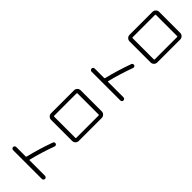

<svg xmlns="http://www.w3.org/2000/svg" viewBox="270 -2090 3460 3460"><g transform="rotate(-45 2000.0 -360.5)"><path d="M252.9 6.8V-726.6Q252.9 -743.2 264.6 -754.9Q276.4 -766.6 293 -766.6Q309.6 -766.6 321.3 -755.4Q333 -744.1 333 -726.6V-487.3Q333 -475.6 344.7 -471.7Q592.8 -412.1 857.4 -316.4Q872.1 -311.5 878.4 -296.9Q884.8 -282.2 879.9 -267.1Q875 -252 860.4 -245.6Q845.7 -239.3 831.1 -244.1Q577.1 -336.9 344.7 -393.6Q333 -395.5 333 -384.8V6.8Q333 23.4 321.3 35.2Q309.6 46.9 293 46.9Q276.4 46.9 264.6 35.6Q252.9 24.4 252.9 6.8Z M1203.1 -629.9V-89.8Q1203.1 -85.9 1206.5 -82Q1210 -78.1 1214.8 -78.1H1785.2Q1790 -78.1 1793.5 -82Q1796.9 -85.9 1796.9 -89.8V-629.9Q1796.9 -633.8 1793.5 -637.7Q1790 -641.6 1785.2 -641.6H1214.8Q1210 -641.6 1206.5 -637.7Q1203.1 -633.8 1203.1 -629.9ZM1208 -6.8Q1172.9 -6.8 1147.9 -31.7Q1123 -56.6 1123 -91.8V-627.9Q1123 -663.1 1147.9 -688Q1172.9 -712.9 1208 -712.9H1792Q1827.1 -712.9 1852.1 -688Q1877 -663.1 1877 -627.9V-91.8Q1877 -56.6 1852.1 -31.7Q1827.1 -6.8 1792 -6.8Z M2252.9 6.8V-726.6Q2252.9 -743.2 2264.6 -754.9Q2276.4 -766.6 2293 -766.6Q2309.6 -766.6 2321.3 -755.4Q2333 -744.1 2333 -726.6V-487.3Q2333 -475.6 2344.7 -471.7Q2592.8 -412.1 2857.4 -316.4Q2872.1 -311.5 2878.4 -296.9Q2884.8 -282.2 2879.9 -267.1Q2875 -252 2860.4 -245.6Q2845.7 -239.3 2831.1 -244.1Q2577.1 -336.9 2344.7 -393.6Q2333 -395.5 2333 -384.8V6.8Q2333 23.4 2321.3 35.2Q2309.6 46.9 2293 46.9Q2276.4 46.9 2264.6 35.6Q2252.9 24.4 2252.9 6.8Z M3203.1 -629.9V-89.8Q3203.1 -85.9 3206.5 -82Q3210 -78.1 3214.8 -78.1H3785.2Q3790 -78.1 3793.5 -82Q3796.9 -85.9 3796.9 -89.8V-629.9Q3796.9 -633.8 3793.5 -637.7Q3790 -641.6 3785.2 -641.6H3214.8Q3210 -641.6 3206.5 -637.7Q3203.1 -633.8 3203.1 -629.9ZM3208 -6.8Q3172.9 -6.8 3147.9 -31.7Q3123 -56.6 3123 -91.8V-627.9Q3123 -663.1 3147.9 -688Q3172.9 -712.9 3208 -712.9H3792Q3827.1 -712.9 3852.1 -688Q3877 -663.1 3877 -627.9V-91.8Q3877 -56.6 3852.1 -31.7Q3827.1 -6.8 3792 -6.8Z"/></g></svg>

Font: Rounded-X Mgen+ 1m regular
Style: Regular
Weight: 400
Designer: [Source Han Sans]
Ryoko NISHIZUKA  (kana & ideographs); Paul D. Hunt (Latin, Greek & Cyrillic); Wenlong ZHANG  (bopomofo
Version: Version 1.059.20150602